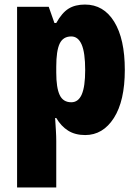

<svg xmlns="http://www.w3.org/2000/svg" viewBox="-20 -583 604 843"><path d="M353 -563Q435 -563 481.5 -487.5Q528 -412 528 -276Q528 -140 480 -65Q432 10 354 10Q310 10 279 -9.5Q248 -29 227 -65H222Q224 -34 225.5 -9Q227 16 227 36V240H55V-553H194L219 -482H227Q252 -527 281 -545Q310 -563 353 -563ZM293 -423Q257 -423 242 -391.5Q227 -360 227 -290V-264Q227 -198 242 -166Q257 -134 293 -134Q324 -134 339 -168.5Q354 -203 354 -275Q354 -352 338.5 -387.5Q323 -423 293 -423Z"/></svg>

Font: Noto Sans Bengali Condensed Black
Style: Regular
Weight: 900
Width: 3
Designer: Joana Ranito - Universal Thirst; Jelle Bosma - Monotype Design Team
Foundry: Universal Thirst ehf.
Version: Version 3.000; ttfautohint (v1.8.4.7-5d5b)